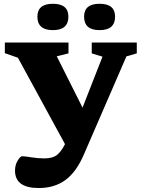

<svg xmlns="http://www.w3.org/2000/svg" viewBox="-20 -738 741 991"><path d="M180 232.5Q57.5 232.5 57.5 142.5Q57.5 113.5 71.2 91Q85 68.5 94 68.5Q108.5 68.5 141.5 74Q174.5 79.5 209.5 79.5Q253 79.5 274.8 61.2Q296.5 43 313.5 9.5L315.5 6L72.5 -440L5 -463.5V-518.5H333.5V-462.5L273 -447.5L406 -182.5L509 -445.5L453.5 -462.5V-518.5H686V-462.5L632.5 -447L412.5 60.5Q373.5 150.5 317.2 191.5Q261 232.5 180 232.5ZM253 -582.5Q173 -582.5 173 -652Q173 -718.5 253 -718.5Q333 -718.5 333 -652Q333 -582.5 253 -582.5ZM494 -582.5Q414 -582.5 414 -652Q414 -718.5 494 -718.5Q574 -718.5 574 -652Q574 -582.5 494 -582.5Z"/></svg>

Font: Newsreader Caption
Style: Bold
Weight: 700
Designer: Hugues Gentile
Foundry: Production Type
Version: Version 1.001